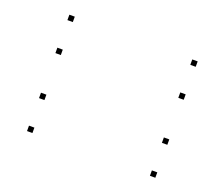

<svg xmlns="http://www.w3.org/2000/svg" viewBox="-81 -669 781 668"><g transform="rotate(20 310.0 -334.5)"><path d="M547.5 -407.5V-427.5H527.5V-407.5ZM547.5 -529.6V-549.6H527.5V-529.6ZM92.5 -529.6V-549.6H72.5V-529.6ZM92.5 -407.5V-427.5H72.5V-407.5ZM547.5 -118.8V-138.8H527.5V-118.8ZM547.5 -240.8V-260.8H527.5V-240.8ZM92.5 -240.8V-260.8H72.5V-240.8ZM92.5 -118.8V-138.8H72.5V-118.8Z"/></g></svg>

Font: Monaspace Radon Dots Var
Style: Regular
Weight: 400
Designer: Riley Cran and the Lettermatic Team
Version: Version 1.100 (Monaspace Radon Dots)